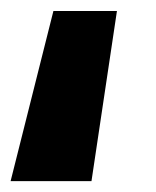

<svg xmlns="http://www.w3.org/2000/svg" viewBox="-20 -123 286 353"><path d="M-0.5 210 78.2 -102.8H195L148.2 210Z"/></svg>

Font: Geologica-Sharp
Style: Regular
Weight: 100
Designer: Sindre Bremnes, Frode Helland
Foundry: Monokrom Skriftforlag AS
Version: Version 1.010;gftools[0.9.28]